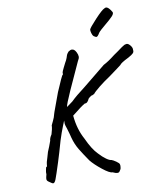

<svg xmlns="http://www.w3.org/2000/svg" viewBox="-97 -933 872 1061"><g transform="rotate(-10 339.0 -402.5)"><path d="M645 -564Q600 -542 594 -531Q589 -527 571.5 -514Q554 -501 528 -482Q489 -456 460.5 -433Q432 -410 423 -398Q420 -398 415.5 -395Q411 -392 408 -393Q406 -392 399 -387Q392 -382 389 -378Q386 -370 379.5 -362.5Q373 -355 364 -356Q345 -346 289 -301Q296 -224 328 -166Q357 -102 387 -72Q408 -49 426.5 -36Q445 -23 455 -23Q464 -20 480 -9Q496 2 497 9Q498 11 498 17Q498 32 493 39Q489 46 486 49.5Q483 53 476 53Q465 53 449 45Q433 46 394 15Q355 -16 334 -42Q307 -81 287.5 -113Q268 -145 258 -183Q254 -201 243 -237Q236 -256 235 -264V-283L223 -253Q222 -250 210.5 -220Q199 -190 178 -114L162 -62Q139 10 131.5 29Q124 48 116 48Q112 48 105.5 43.5Q99 39 96 37Q88 32 85 28Q82 24 82 18Q82 11 87 -7Q86 -20 89 -32Q92 -44 92 -46Q99 -46 99 -62Q99 -70 108 -97L117 -128L129 -157Q140 -185 140 -187Q140 -200 153 -220Q157 -232 160 -246Q163 -260 163 -269Q165 -274 174 -292Q183 -310 187 -328Q188 -333 190.5 -339Q193 -345 196 -354L229 -444L244 -478Q246 -483 257.5 -509Q269 -535 273 -535V-546Q273 -550 284 -572L296 -596Q304 -609 308.5 -621.5Q313 -634 314 -638Q315 -640 318 -645Q321 -650 325 -654Q336 -662 345 -662Q359 -662 369 -642Q376 -628 376 -617Q376 -607 367 -593Q333 -520 298.5 -443Q264 -366 264 -354L298 -379Q324 -405 381 -448L504 -548Q532 -562 570 -592Q580 -598 586 -603Q592 -608 596 -610Q602 -615 620 -627.5Q638 -640 643 -639Q654 -644 667 -629Q680 -614 678 -601Q680 -591 673.5 -583.5Q667 -576 645 -564ZM464 -753Q466 -762 507 -806Q548 -850 562 -855Q567 -858 571 -858Q585 -858 603 -827Q607 -818 593.5 -803.5Q580 -789 552 -766Q518 -738 510 -727Q505 -718 500 -712.5Q495 -707 491 -707Q488 -707 477 -714Q470 -720 466.5 -733.5Q463 -747 464 -753Z"/></g></svg>

Font: Caveat
Style: Regular
Weight: 400
Designer: Pablo Impallari
Foundry: Pablo Impallari
Version: Version 1.500; ttfautohint (v1.6)